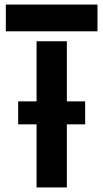

<svg xmlns="http://www.w3.org/2000/svg" viewBox="-20 -820 452 840"><path d="M59.5 -276V-376.5H352.5V-276ZM140 0V-639.5H272.5V0ZM5.5 -683V-800H406.5V-683Z"/></svg>

Font: Big Shoulders Stencil Text Thin ExtraBold
Style: Regular
Weight: 800
Version: Version 2.001